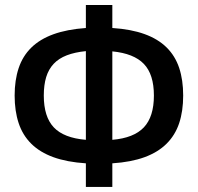

<svg xmlns="http://www.w3.org/2000/svg" viewBox="-20 -719 785 762"><path d="M320.8 22.9V-70.8Q245.6 -75.7 191.9 -95.2Q138.2 -114.7 104 -148.7Q69.8 -182.6 54 -230.5Q38.1 -278.3 38.1 -339.8Q38.1 -400.9 54 -448.5Q69.8 -496.1 104 -529.8Q138.2 -563.5 191.9 -583Q245.6 -602.5 320.8 -607.9V-699.2H425.8V-607.9Q500.5 -603 553.7 -583.7Q606.9 -564.5 641.1 -530.8Q675.3 -497.1 691.2 -449.2Q707 -401.4 707 -339.8Q707 -278.3 691.2 -230.5Q675.3 -182.6 641.1 -148.7Q606.9 -114.7 553.7 -95.2Q500.5 -75.7 425.8 -70.8V22.9ZM153.8 -339.8Q153.8 -255.4 193.6 -213.4Q233.4 -171.4 320.8 -164.1V-516.1Q276.9 -511.7 245.1 -499.5Q213.4 -487.3 193.1 -465.8Q172.9 -444.3 163.3 -413.1Q153.8 -381.8 153.8 -339.8ZM425.8 -515.1V-164.1Q511.2 -171.4 551 -213.6Q590.8 -255.9 590.8 -339.8Q590.8 -423.8 551 -465.3Q511.2 -506.8 425.8 -515.1Z"/></svg>

Font: Lorenzo Sans Medium
Style: Regular
Weight: 500
Foundry: Intel Corporation
Version: Version 1.00; ttfautohint (v1.5)